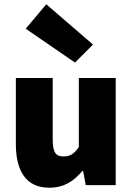

<svg xmlns="http://www.w3.org/2000/svg" viewBox="-20 -864 618 896"><path d="M210 12C278 12 324 -18 364 -66H368L380 0H520V-500H348V-178C326 -146 308 -134 276 -134C242 -134 226 -150 226 -214V-500H54V-192C54 -68 100 12 210 12ZM330 -572 414 -656 196 -844 100 -730Z"/></svg>

Font: Source Sans Pro Black
Style: Regular
Weight: 900
Designer: Paul D. Hunt
Foundry: Adobe Systems Incorporated
Version: Version 3.006;hotconv 1.0.111;makeotfexe 2.5.65597